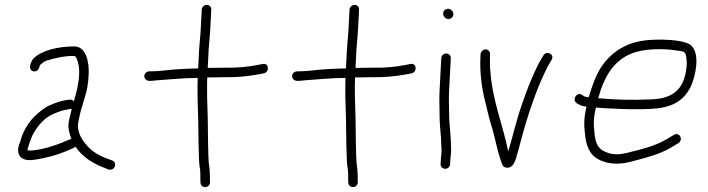

<svg xmlns="http://www.w3.org/2000/svg" viewBox="-20 -686 2898 786"><path d="M282.2 -271C277.2 -277 271.3 -279.3 264.6 -278L248.5 -276C224.1 -271.7 205.6 -264 183.4 -255C160.3 -244.4 139.9 -227 123.1 -211C96.1 -185.4 73.2 -147.4 62.5 -105C57.5 -92 51.3 -77.8 55.2 -61C59.5 -38 81.9 -27.7 111.6 -31C121.7 -31.7 137.5 -34.3 159 -39C203.8 -48.1 242.5 -62.3 278.1 -79L289.5 -85C318.5 -41.9 361.8 -15.6 414.8 4L424.6 8C429.8 9.3 435 8.8 440.2 6.5C456.4 -0.9 454.1 -24.8 439.5 -29L428.7 -33C402.6 -41.9 377 -54.1 356.7 -70C331.9 -91.6 296.8 -129.6 299.2 -176C303 -203.8 309.2 -227.8 317.4 -255C322.2 -271 322.2 -271 327 -287C336.9 -316.8 341.1 -344.9 343 -381C345.6 -431.5 332.9 -496 284 -496C219.7 -496 152.9 -480.7 118.5 -448C105.9 -436.1 91.3 -397.6 118.1 -394C133.5 -391.9 140.6 -404.8 142.9 -418L144 -420C152.4 -426.7 158.6 -433.9 171 -438C203.7 -447.7 240.6 -457 281 -457C289.8 -457 291.1 -452.3 295.2 -443C301.8 -425.4 305.3 -406.2 304 -382C301.7 -336.9 292.6 -307.7 282.2 -271ZM273.6 -241C272.8 -238.3 272.4 -235.7 272.2 -233C267.1 -211.8 262.9 -199.3 260.3 -178C258.2 -159.4 265.9 -133.7 272.2 -118C228.5 -99 167.4 -74.4 109.7 -70C103.6 -69.3 98 -69.7 92.7 -71C92.9 -75 92.9 -75 93 -77C95.3 -82.3 97.3 -88.7 99 -96C104.4 -109.9 109.6 -127 117.4 -141C136.4 -172.9 161.5 -203.9 197.5 -219C216.6 -227.2 230.7 -233.7 252.4 -237L268.6 -240C270.6 -240 272.3 -240.3 273.6 -241Z M589.6 -355H596.6C602.6 -355 610.3 -355.7 619.7 -357C674.6 -360.4 728.9 -367 789.2 -367C787.6 -309.2 789.2 -253.9 791.4 -198C791.9 -168 792.5 -21.1 797.9 1C800.4 7.9 800.7 43.6 800.3 52L800.8 62C802.5 86.6 838.5 85.7 839.9 60L839.4 50C840.1 36.6 838 -1 835.6 -11C831.4 -39.2 831.1 -170.7 830.5 -201C828.4 -256.9 826.7 -311 828.3 -369H833.3C856.7 -369.7 879.7 -370 902.4 -370C946.8 -368.7 998.2 -374.3 1035 -381L1061.2 -386C1085 -392.7 1079.9 -430.1 1055.2 -424L1029 -419C994.8 -412.2 946.2 -407.7 904.4 -409C881.1 -409 857.4 -408.7 833.4 -408H830.4C831.5 -430 831.5 -430 832.6 -451C833.8 -494.5 838.5 -525.6 840.6 -564L844.9 -647C845.5 -657.6 837.5 -666 826.9 -666C816.3 -666 806.5 -657.6 805.9 -647L801.6 -564C799.5 -525.4 794.8 -494.8 793.6 -451C792.5 -429 792.5 -429 791.3 -406C767.5 -406 735.9 -403.9 715.1 -403C673.5 -401.2 638.7 -394 598.6 -394H591.6C581.1 -394 571.2 -385.6 570.7 -375C570.1 -364.4 579 -355 591.6 -355Z M1194.6 -355H1201.6C1207.6 -355 1215.3 -355.7 1224.7 -357C1279.6 -360.4 1333.9 -367 1394.2 -367C1392.6 -309.2 1394.2 -253.9 1396.4 -198C1396.9 -168 1397.5 -21.1 1402.9 1C1405.4 7.9 1405.7 43.6 1405.3 52L1405.8 62C1407.5 86.6 1443.5 85.7 1444.9 60L1444.4 50C1445.1 36.6 1443 -1 1440.6 -11C1436.4 -39.2 1436.1 -170.7 1435.5 -201C1433.4 -256.9 1431.7 -311 1433.3 -369H1438.3C1461.7 -369.7 1484.7 -370 1507.4 -370C1551.8 -368.7 1603.2 -374.3 1640 -381L1666.2 -386C1690 -392.7 1684.9 -430.1 1660.2 -424L1634 -419C1599.8 -412.2 1551.2 -407.7 1509.4 -409C1486.1 -409 1462.4 -408.7 1438.4 -408H1435.4C1436.5 -430 1436.5 -430 1437.6 -451C1438.8 -494.5 1443.5 -525.6 1445.6 -564L1449.9 -647C1450.5 -657.6 1442.5 -666 1431.9 -666C1421.3 -666 1411.5 -657.6 1410.9 -647L1406.6 -564C1404.5 -525.4 1399.8 -494.8 1398.6 -451C1397.5 -429 1397.5 -429 1396.3 -406C1372.5 -406 1340.9 -403.9 1320.1 -403C1278.5 -401.2 1243.7 -394 1203.6 -394H1196.6C1186.1 -394 1176.2 -385.6 1175.7 -375C1175.1 -364.4 1184 -355 1196.6 -355Z M1786.5 -448 1779.4 -313C1777.7 -279.8 1779.5 -248.4 1779.5 -219C1779.4 -184 1782.5 -154.6 1785.4 -121.5C1786.5 -108.4 1785.9 -84 1787.9 -74C1787.6 -69 1787.6 -69 1787.1 -59C1786 -51.7 1785.3 -44.7 1785 -38L1783.7 -14C1783.2 -3.4 1792.2 5 1802.7 5C1813.3 5 1822.2 -3.4 1822.7 -14L1824 -38C1824.3 -44 1825 -50.3 1826 -57C1826.6 -69 1826.6 -69 1827 -77C1826.4 -77.7 1826.1 -84.3 1826.1 -97C1825.3 -140.1 1818.5 -177 1818.6 -222C1818.6 -250 1816.7 -281.2 1818.4 -313L1825.5 -448C1826 -458.6 1817 -467 1806.5 -467C1795.9 -467 1787 -458.6 1786.5 -448ZM1794.1 -631C1793.5 -619.9 1803.8 -608 1815.4 -608C1826.6 -608 1835.3 -616.2 1835.9 -627.5C1836.5 -638.8 1825.8 -650 1814.6 -650C1803.6 -650 1794.6 -641.9 1794.1 -631Z M1947.3 -464 1946.9 -456C1943.4 -390 1951.9 -326.3 1966.2 -270C1975 -232.2 1985.7 -188.3 1996.2 -157C2007.4 -117.4 2015.6 -70.9 2028.7 -33C2035.2 -18.6 2034.2 -1.3 2054.5 0.5C2076.8 2.5 2086.2 -19.2 2091.9 -36C2099.5 -61.1 2104.7 -80.6 2112.9 -112C2137.2 -204 2174.1 -316 2211.5 -392C2219.1 -408.7 2225.4 -420.7 2230.4 -428L2238.1 -441C2252 -463.2 2218 -480.6 2205.1 -460L2197.4 -447C2191.6 -438.3 2184.6 -425.3 2176.4 -408C2153 -358.8 2139 -323.1 2117.1 -260C2091.2 -185.4 2081.2 -134.5 2060.5 -66C2039 -174.4 1995.1 -274.6 1987 -400C1985.6 -411.3 1985.1 -422.3 1985.7 -433C1985.6 -443.7 1985.7 -451.3 1985.9 -456L1986.3 -464C1986.9 -474.3 1978 -484 1967.9 -484C1957.7 -484 1947.9 -474.3 1947.3 -464Z M2428.9 -284C2452.9 -371.4 2491.7 -438.7 2568 -468C2616.2 -486.5 2692.1 -488.8 2752.1 -479C2779 -475.8 2785.9 -474.7 2788.8 -455C2792.4 -430.7 2792.7 -419.7 2787.4 -390C2773.7 -314.7 2727.8 -281 2641.6 -279C2569 -275.7 2496.4 -277.5 2428.9 -284ZM2419.9 -246C2434.5 -244 2453.4 -242.7 2476.7 -242C2532.4 -239.2 2581.8 -237.4 2640.6 -240C2727.6 -243.6 2776.3 -270.1 2807.3 -330C2828.2 -375.4 2846.2 -463.8 2811.1 -498C2793.4 -518.2 2731.8 -522.8 2690.5 -524C2638.6 -524 2594.2 -520.3 2554.9 -504.5C2507.5 -485.5 2471 -455.7 2441.6 -412C2418.5 -377.3 2403.7 -333 2390.1 -288C2386.8 -288.7 2383.8 -289 2381.1 -289C2372 -290.3 2369 -293 2363.6 -297C2343.4 -312 2320.8 -280.7 2338.9 -265C2349.7 -258 2359.6 -251.8 2376.1 -250H2381.1C2368.8 -195.9 2370.4 -173.8 2376.4 -123C2379.8 -97.7 2387.4 -76.7 2399.1 -60C2425.1 -23.7 2488.1 -5.1 2558.2 -23C2621.2 -39.5 2676.9 -52.6 2725.2 -81L2757.2 -100C2778.9 -114.9 2762.1 -146.8 2739 -134L2707 -115C2661.2 -88.4 2610.2 -75.8 2550.2 -61C2520.4 -53 2494.7 -52.3 2473.1 -59C2433.6 -70.6 2421.1 -89.2 2414.8 -130C2410.2 -176.7 2407.7 -193 2418.7 -242C2418.7 -242.7 2419.1 -244 2419.9 -246Z"/></svg>

Font: Just Breathe
Style: Obl1
Weight: 400
Foundry: Cannot Into Space Fonts
Version: Version 0.72